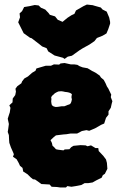

<svg xmlns="http://www.w3.org/2000/svg" viewBox="-20 -799 537 844"><path d="M244 25 230 23 207 22 198 12 180 11 162 10 147 -1 134 -10 125 -11 114 -20 101 -33 82 -45 79 -61 68 -70 62 -83 53 -99 37 -110 41 -121 36 -133 28 -151 21 -171 20 -183 19 -205 14 -219 16 -231 19 -254 14 -277 19 -293 23 -305 26 -325 21 -336 35 -349 36 -366 47 -381 50 -396 48 -409 56 -420 74 -433 77 -441 87 -454 103 -463 121 -479 136 -488 140 -498 157 -503 181 -510H204L217 -516L240 -515L246 -520L264 -522L291 -516H306L320 -514L330 -508L343 -503L365 -499L385 -487L399 -480L418 -467L424 -458L436 -448L444 -433L450 -419L456 -410L469 -383L467 -372L474 -354L471 -343L467 -325L457 -310V-295L446 -281L438 -256L424 -250L398 -235L372 -224L360 -227L340 -223L319 -212H302H290L272 -209L259 -208L226 -204L216 -196L202 -183L208 -171L211 -158L217 -153L226 -143L235 -141L259 -138L264 -142L285 -143L293 -152L303 -158L334 -161L356 -160L365 -156L380 -160L400 -148H412L414 -135L434 -114L446 -98L450 -83L452 -57L441 -35L432 -29L427 -18L403 -6L387 3L368 6H352L338 14L313 19L294 22L276 19L270 25ZM223 -329H231L239 -330L245 -331L252 -332H263L271 -335L278 -338L285 -340L291 -345L294 -353L296 -362L294 -372L295 -379L296 -385L291 -389L284 -392L275 -394L266 -395L257 -397L249 -398L237 -397L230 -394L221 -389L216 -384L210 -379L205 -372L206 -363L205 -354L206 -345L208 -337L214 -332ZM264 -540 257 -545 220 -555 192 -573 185 -587 165 -595 154 -604 119 -631 112 -633 84 -653 75 -671 60 -701 68 -723 66 -740 77 -750 86 -768 110 -772 133 -777 150 -775 160 -765 179 -757 194 -741 199 -734 222 -727 234 -712 255 -703 277 -721 294 -732 307 -738 314 -753 347 -772 362 -779 389 -776 391 -775 423 -766 431 -757 449 -748 460 -722 464 -703V-695L456 -671L448 -652L431 -642L406 -632L395 -618L373 -603L344 -587L331 -579L296 -554L278 -550Z"/></svg>

Font: Winky Rough ExtraBold
Style: Regular
Weight: 800
Designer: Simon Atzbach
Foundry: typofactur
Version: Version 1.206; ttfautohint (v1.8.4.7-5d5b)